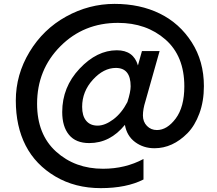

<svg xmlns="http://www.w3.org/2000/svg" viewBox="-20 -719 1106 978"><path d="M1018.6 -280.3Q1018.6 -203.1 995.6 -141.1Q972.7 -79.1 935.5 -41Q859.4 36.1 766.6 36.1Q710.9 36.1 668.5 4.9Q626 -26.4 616.2 -83Q541 9.8 434.6 9.8Q366.2 9.8 331.5 -32.2Q296.9 -74.2 296.9 -148.4Q296.9 -275.4 385.3 -369.1Q473.6 -462.9 575.2 -462.9Q660.2 -462.9 682.6 -385.7L703.1 -459H793L720.7 -203.1Q708 -163.1 708 -130.9Q708 -98.6 728.5 -77.6Q749 -56.6 779.3 -56.6Q831.1 -56.6 875 -115.2Q918.9 -173.8 918.9 -279.3Q918.9 -433.6 822.3 -518.1Q725.6 -602.5 581.1 -602.5Q406.2 -602.5 287.6 -483.4Q168.9 -364.3 168.9 -190.4Q168.9 -34.2 265.6 53.2Q362.3 140.6 504.9 140.6Q618.2 140.6 710.9 90.8V195.3Q624 239.3 493.2 239.3Q362.3 239.3 261.7 179.7Q161.1 120.1 110.8 22.5Q60.5 -75.2 60.5 -207Q60.5 -338.9 130.4 -454.6Q200.2 -570.3 316.9 -634.8Q433.6 -699.2 563.5 -699.2Q693.4 -699.2 793.9 -649.9Q894.5 -600.6 956.5 -503.9Q1018.6 -407.2 1018.6 -280.3ZM398.4 -174.8Q398.4 -128.9 418.9 -104Q439.5 -79.1 477.1 -79.1Q514.6 -79.1 557.1 -110.8Q599.6 -142.6 628.9 -199.2Q645.5 -251 645.5 -279.3Q645.5 -373 570.3 -373Q507.8 -373 453.1 -313Q398.4 -252.9 398.4 -174.8Z"/></svg>

Font: GenEi M Gothic v2 Medium
Style: Regular
Weight: 500
Version: Version 2.0